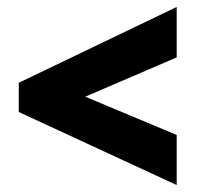

<svg xmlns="http://www.w3.org/2000/svg" viewBox="-20 -637 566 552"><path d="M488 -105V-249L225 -359L488 -472V-617L34 -399V-315Z"/></svg>

Font: Noto Sans Condensed Black
Style: Regular
Weight: 900
Width: 3
Designer: Monotype Design Team
Foundry: Monotype Imaging Inc.
Version: Version 2.013